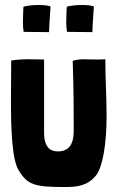

<svg xmlns="http://www.w3.org/2000/svg" viewBox="-20 -741 488 771"><path d="M177 -612V-614C177 -632 183 -713 183 -715C174 -719 155 -721 135 -721C112 -721 87 -718 74 -714C74 -704 72 -678 72 -653C72 -638 73 -623 75 -613H78L175 -612ZM351 -612V-614C351 -632 357 -713 357 -715C348 -719 329 -721 309 -721C286 -721 261 -718 248 -714C248 -704 246 -678 246 -653C246 -638 247 -623 249 -613H252L349 -612ZM157 -209V-502C135 -502 116 -503 96 -503C73 -503 50 -502 25 -498C25 -453 24 -396 24 -338C24 -222 28 -101 55 -57C91 2 120 10 241 10C291 10 332 5 366 -37C392 -70 408 -163 408 -272C408 -362 403 -414 403 -503C390 -502 379 -502 369 -502C348 -502 333 -503 318 -503C304 -503 290 -502 272 -497C276 -365 276 -311 276 -219C276 -193 275 -133 213 -133C185 -133 157 -146 157 -209Z"/></svg>

Font: HEYCLAY
Style: Regular
Weight: 400
Designer: Marcelo Magalhaes
Foundry: Marcelo Magalhães
Version: Version 1.300;hotconv 1.0.109;makeotfexe 2.5.65596